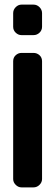

<svg xmlns="http://www.w3.org/2000/svg" viewBox="-20 -811 239 831"><path d="M162 -36Q162 -22 151 -11Q140 0 125 0H73Q59 0 48 -11Q37 -22 37 -36V-546Q37 -562 48 -572Q59 -582 73 -582H125Q140 -582 151 -572Q162 -562 162 -546ZM162 -695Q162 -680 151 -669.5Q140 -659 125 -659H73Q59 -659 48 -669.5Q37 -680 37 -695V-754Q37 -769 48 -780Q59 -791 73 -791H125Q140 -791 151 -780Q162 -769 162 -754Z"/></svg>

Font: H.H. Samuel
Style: Regular
Weight: 900
Width: 1
Designer: deFharo
Foundry: deFharo
Version: Version 1.009